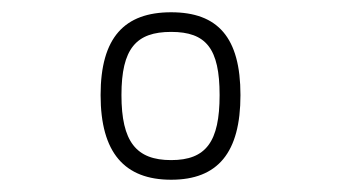

<svg xmlns="http://www.w3.org/2000/svg" viewBox="-20 -679 566 313"><path d="M259 -659C183 -659 144 -618 144 -524C144 -430 183 -386 259 -386C335 -386 372 -430 372 -524C372 -618 335 -659 259 -659ZM259 -418C202 -418 178 -448 178 -524C178 -600 202 -627 259 -627C316 -627 338 -600 338 -524C338 -448 316 -418 259 -418Z"/></svg>

Font: TitilliumText22L
Style: 1 wt
Weight: 100
Designer: Campivisivi
Foundry: Campivisivi
Version: 1.000